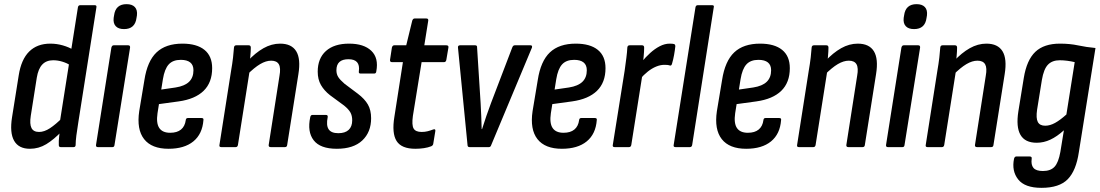

<svg xmlns="http://www.w3.org/2000/svg" viewBox="-20 -708 5296 924"><path d="M124 8Q70 8 48 -30.5Q26 -69 38 -144L70 -345Q82 -422 120.5 -460Q159 -498 222 -498Q253 -498 282.5 -489.5Q312 -481 335 -467L323 -392Q279 -418 236 -418Q203 -418 183.5 -397.5Q164 -377 157 -334L128 -150Q122 -111 131.5 -92Q141 -73 168 -73Q193 -73 220.5 -91Q248 -109 283 -144L280 -79Q239 -36 202.5 -14Q166 8 124 8ZM272 0Q263 0 263 -10Q262 -29 265 -54Q268 -79 270 -96L268 -121L355 -673Q357 -683 366 -683H436Q446 -683 444 -673L357 -120Q351 -84 347.5 -56Q344 -28 344 -11Q344 0 334 0Z M451 0Q441 0 442 -10L516 -479Q519 -490 527 -490H597Q607 -490 606 -479L531 -10Q530 0 521 0ZM577 -568Q550 -568 537 -582Q524 -596 527 -622L529 -634Q536 -688 589 -688Q616 -688 629 -674Q642 -660 639 -634L637 -622Q630 -568 577 -568Z M791 8Q710 8 673.5 -38.5Q637 -85 650 -173L675 -323Q689 -414 733.5 -456Q778 -498 858 -498Q927 -498 964 -468Q1001 -438 1001 -380Q1001 -311 960 -271Q919 -231 840 -220L745 -207L738 -163Q731 -115 746.5 -92Q762 -69 799 -69Q832 -69 851 -84.5Q870 -100 874 -130Q875 -140 884 -140H950Q961 -140 959 -130Q954 -63 910.5 -27.5Q867 8 791 8ZM756 -277 825 -287Q869 -294 890 -314.5Q911 -335 911 -370Q911 -395 895.5 -407.5Q880 -420 850 -420Q812 -420 792 -398Q772 -376 764 -327Z M1283 0Q1272 0 1273 -10L1325 -343Q1332 -381 1322 -398.5Q1312 -416 1285 -416Q1260 -416 1232 -399.5Q1204 -383 1168 -347L1171 -413Q1209 -454 1248 -476Q1287 -498 1328 -498Q1383 -498 1405.5 -461.5Q1428 -425 1416 -351L1362 -10Q1361 0 1351 0ZM1045 0Q1034 0 1036 -10L1092 -367Q1098 -401 1101.5 -431Q1105 -461 1106 -479Q1107 -490 1117 -490H1177Q1187 -490 1187 -479Q1187 -462 1184.5 -435Q1182 -408 1179 -390L1182 -371L1125 -10Q1123 0 1114 0Z M1601 8Q1521 8 1489.5 -33Q1458 -74 1473 -144Q1475 -155 1484 -155H1548Q1559 -155 1557 -144Q1549 -105 1561.5 -86Q1574 -67 1608 -67Q1641 -67 1658 -83Q1675 -99 1675 -129Q1675 -151 1666.5 -166.5Q1658 -182 1636 -200L1568 -250Q1540 -272 1524.5 -299Q1509 -326 1509 -363Q1509 -427 1548.5 -462.5Q1588 -498 1660 -498Q1731 -498 1767 -463.5Q1803 -429 1791 -365Q1790 -354 1781 -354H1715Q1705 -354 1707 -365Q1715 -423 1657 -423Q1599 -423 1599 -370Q1599 -351 1608 -337Q1617 -323 1638 -305L1702 -257Q1735 -232 1750.5 -205Q1766 -178 1766 -139Q1766 -72 1723.5 -32Q1681 8 1601 8Z M1979 8Q1912 8 1888.5 -29.5Q1865 -67 1878 -146L1919 -409H1866Q1856 -409 1857 -420L1866 -479Q1869 -490 1877 -490H1935L1964 -609Q1968 -619 1975 -619H2032Q2042 -619 2041 -609L2022 -490H2128Q2140 -490 2138 -479L2128 -420Q2126 -409 2117 -409H2009L1967 -150Q1961 -106 1970.5 -89.5Q1980 -73 2009 -73Q2025 -73 2038.5 -76.5Q2052 -80 2065 -85Q2077 -89 2075 -77L2065 -16Q2064 -8 2055 -4Q2040 2 2020 5Q2000 8 1979 8Z M2240 0Q2230 0 2230 -10L2184 -479Q2183 -490 2194 -490H2267Q2277 -490 2276 -479L2293 -211Q2295 -180 2296 -149.5Q2297 -119 2298 -87H2300Q2310 -119 2320.5 -149.5Q2331 -180 2343 -212L2445 -479Q2449 -490 2457 -490H2533Q2543 -490 2540 -479L2344 -10Q2341 0 2333 0Z M2684 8Q2603 8 2566.5 -38.5Q2530 -85 2543 -173L2568 -323Q2582 -414 2626.5 -456Q2671 -498 2751 -498Q2820 -498 2857 -468Q2894 -438 2894 -380Q2894 -311 2853 -271Q2812 -231 2733 -220L2638 -207L2631 -163Q2624 -115 2639.5 -92Q2655 -69 2692 -69Q2725 -69 2744 -84.5Q2763 -100 2767 -130Q2768 -140 2777 -140H2843Q2854 -140 2852 -130Q2847 -63 2803.5 -27.5Q2760 8 2684 8ZM2649 -277 2718 -287Q2762 -294 2783 -314.5Q2804 -335 2804 -370Q2804 -395 2788.5 -407.5Q2773 -420 2743 -420Q2705 -420 2685 -398Q2665 -376 2657 -327Z M2938 0Q2927 0 2929 -10L2986 -367Q2991 -403 2994.5 -430.5Q2998 -458 2999 -479Q3000 -490 3010 -490H3070Q3080 -490 3080 -479Q3080 -461 3077.5 -435Q3075 -409 3072 -391L3074 -364L3018 -10Q3016 0 3007 0ZM3060 -327 3068 -410Q3087 -433 3109 -453Q3131 -473 3155 -485.5Q3179 -498 3203 -498Q3211 -498 3215.5 -497.5Q3220 -497 3224 -496Q3230 -494 3230 -485Q3228 -466 3224 -443.5Q3220 -421 3214 -401Q3211 -390 3203 -393Q3197 -395 3191 -395.5Q3185 -396 3177 -396Q3158 -396 3137.5 -387.5Q3117 -379 3097.5 -363.5Q3078 -348 3060 -327Z M3231 0Q3220 0 3222 -10L3327 -673Q3329 -683 3338 -683H3407Q3418 -683 3415 -673L3311 -10Q3309 0 3300 0Z M3571 8Q3490 8 3453.5 -38.5Q3417 -85 3430 -173L3455 -323Q3469 -414 3513.5 -456Q3558 -498 3638 -498Q3707 -498 3744 -468Q3781 -438 3781 -380Q3781 -311 3740 -271Q3699 -231 3620 -220L3525 -207L3518 -163Q3511 -115 3526.5 -92Q3542 -69 3579 -69Q3612 -69 3631 -84.5Q3650 -100 3654 -130Q3655 -140 3664 -140H3730Q3741 -140 3739 -130Q3734 -63 3690.5 -27.5Q3647 8 3571 8ZM3536 -277 3605 -287Q3649 -294 3670 -314.5Q3691 -335 3691 -370Q3691 -395 3675.5 -407.5Q3660 -420 3630 -420Q3592 -420 3572 -398Q3552 -376 3544 -327Z M4063 0Q4052 0 4053 -10L4105 -343Q4112 -381 4102 -398.5Q4092 -416 4065 -416Q4040 -416 4012 -399.5Q3984 -383 3948 -347L3951 -413Q3989 -454 4028 -476Q4067 -498 4108 -498Q4163 -498 4185.5 -461.5Q4208 -425 4196 -351L4142 -10Q4141 0 4131 0ZM3825 0Q3814 0 3816 -10L3872 -367Q3878 -401 3881.5 -431Q3885 -461 3886 -479Q3887 -490 3897 -490H3957Q3967 -490 3967 -479Q3967 -462 3964.5 -435Q3962 -408 3959 -390L3962 -371L3905 -10Q3903 0 3894 0Z M4253 0Q4243 0 4244 -10L4318 -479Q4321 -490 4329 -490H4399Q4409 -490 4408 -479L4333 -10Q4332 0 4323 0ZM4379 -568Q4352 -568 4339 -582Q4326 -596 4329 -622L4331 -634Q4338 -688 4391 -688Q4418 -688 4431 -674Q4444 -660 4441 -634L4439 -622Q4432 -568 4379 -568Z M4682 0Q4671 0 4672 -10L4724 -343Q4731 -381 4721 -398.5Q4711 -416 4684 -416Q4659 -416 4631 -399.5Q4603 -383 4567 -347L4570 -413Q4608 -454 4647 -476Q4686 -498 4727 -498Q4782 -498 4804.5 -461.5Q4827 -425 4815 -351L4761 -10Q4760 0 4750 0ZM4444 0Q4433 0 4435 -10L4491 -367Q4497 -401 4500.5 -431Q4504 -461 4505 -479Q4506 -490 4516 -490H4576Q4586 -490 4586 -479Q4586 -462 4583.5 -435Q4581 -408 4578 -390L4581 -371L4524 -10Q4522 0 4513 0Z M5081 -498Q5129 -498 5168.5 -489.5Q5208 -481 5252 -477L5172 24Q5159 113 5118.5 154.5Q5078 196 4992 196Q4912 196 4880 155.5Q4848 115 4860 56Q4863 45 4871 45H4935Q4947 45 4945 56Q4941 85 4953.5 100Q4966 115 4999 115Q5036 115 5055 94.5Q5074 74 5083 23L5100 -81Q5067 -51 5035 -36Q5003 -21 4969 -21Q4913 -21 4891 -59Q4869 -97 4881 -173L4907 -333Q4921 -419 4962.5 -458.5Q5004 -498 5081 -498ZM5010 -103Q5033 -103 5057.5 -116.5Q5082 -130 5112 -157L5152 -409Q5135 -413 5116.5 -415.5Q5098 -418 5080 -418Q5044 -418 5023.5 -397Q5003 -376 4994 -323L4971 -180Q4965 -139 4974.5 -121Q4984 -103 5010 -103Z"/></svg>

Font: Sofia Sans Condensed SemiBold
Style: Italic
Weight: 600
Italic angle: -9°
Version: Version 4.100